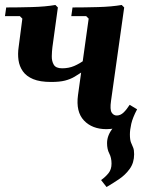

<svg xmlns="http://www.w3.org/2000/svg" viewBox="-41 -510 591 773"><path d="M511 -70Q493 -36 487.5 -11.5Q482 13 482 31Q482 53 486.5 64Q491 75 495 84Q499 93 499 111Q499 145 481.5 169.5Q464 194 438 211.5Q412 229 388 243L366 215Q384 202 396 187Q408 172 408 149Q408 125 399 108Q390 91 390 66Q390 33 416.5 2Q443 -29 501 -70ZM388 10Q330 10 297 -25Q264 -60 273 -127L316 -435L306 -445H246L251 -480Q298 -480 353.5 -481.5Q409 -483 449 -490L459 -480L406 -104Q401 -69 408.5 -57Q416 -45 429 -45Q444 -45 456.5 -57Q469 -69 481 -88L511 -70Q488 -24 457 -7Q426 10 388 10ZM165 -180Q120 -180 92.5 -191.5Q65 -203 51 -223Q37 -243 33.5 -268Q30 -293 34 -320L49 -435L39 -445H-21L-16 -480Q31 -480 86.5 -481.5Q142 -483 182 -490L192 -480L170 -320Q168 -304 167.5 -284Q167 -264 175.5 -249.5Q184 -235 209 -235Q236 -235 258 -244.5Q280 -254 300 -269L294 -223Q276 -211 259 -201Q242 -191 220.5 -185.5Q199 -180 165 -180Z"/></svg>

Font: Brygada 1918
Style: Italic
Weight: 400
Italic angle: -8°
Designer: Mateusz Machalski | Borys Kosmynka | Przemek Hoffer
Foundry: NIEPODLEGLA 2018
Version: Version 3.006